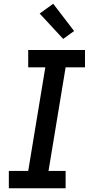

<svg xmlns="http://www.w3.org/2000/svg" viewBox="-20 -1001 490 1021"><path d="M27 0V-92H130L221 -643H130V-735H432V-643H329L238 -92H329V0ZM316 -794 191 -929 263 -981 374 -836Z"/></svg>

Font: Iosevka Etoile Semibold
Style: Italic
Weight: 600
Italic angle: -9°
Designer: Belleve Invis
Foundry: Belleve Invis
Version: Version 22.1.2; ttfautohint (v1.8.4)